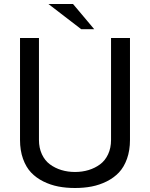

<svg xmlns="http://www.w3.org/2000/svg" viewBox="-20 -920 750 960"><path d="M345.2 -899.9 451.2 -773.9H386.2L222.2 -899.9ZM174.8 -220.2Q174.8 -180.2 189.5 -148.7Q204.1 -117.2 229.5 -98.4Q254.9 -79.6 286.9 -69.8Q318.8 -60.1 355 -60.1Q391.1 -60.1 423.1 -69.8Q455.1 -79.6 480.5 -98.4Q505.9 -117.2 520.5 -148.7Q535.2 -180.2 535.2 -220.2V-730H629.9V-220.2Q629.9 -168 615 -126.2Q600.1 -84.5 574.7 -57.6Q549.3 -30.8 513.4 -12.9Q477.5 4.9 438.5 12.5Q399.4 20 355 20Q310.5 20 271.5 12.5Q232.4 4.9 196.5 -12.9Q160.6 -30.8 135.3 -57.6Q109.9 -84.5 95 -126.2Q80.1 -168 80.1 -220.2V-730H174.8Z"/></svg>

Font: Miedinger*
Style: Book
Weight: 400
Version: Version 001.000